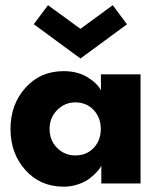

<svg xmlns="http://www.w3.org/2000/svg" viewBox="-20 -690 604 722"><path d="M107 -599 160.5 -670.5 282.5 -581.5 404 -670.5 457.5 -598.5 282.5 -470ZM361 0V-67Q357 -58 346 -45.5Q335 -33 317.8 -19.5Q300.5 -6 274.2 3Q248 12 219.5 12Q131.5 12 75.5 -50.5Q19.5 -113 19.5 -205Q19.5 -297 75.5 -359.8Q131.5 -422.5 219.5 -422.5Q272 -422.5 309.5 -399.2Q347 -376 359.5 -350V-410.5H508.5V0ZM166.5 -205Q166.5 -162 194.8 -133.8Q223 -105.5 263.5 -105.5Q305.5 -105.5 332.2 -133.8Q359 -162 359 -205Q359 -248 332 -276.5Q305 -305 263.5 -305Q223.5 -305 195 -276.2Q166.5 -247.5 166.5 -205Z"/></svg>

Font: League Spartan
Style: Bold
Weight: 700
Foundry: The League of Moveable Type
Version: Version 2.002